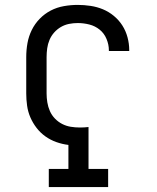

<svg xmlns="http://www.w3.org/2000/svg" viewBox="-20 -763 640 783"><path d="M421 0H179V-74H259V-172Q234 -175 210 -183.5Q186 -192 165.5 -206.5Q145 -221 129.5 -241Q114 -261 104 -284Q94 -307 90.5 -332Q87 -357 87 -382V-530Q87 -559 92 -587Q97 -615 109.5 -640.5Q122 -666 142 -686.5Q162 -707 187 -720Q212 -733 240.5 -738Q269 -743 297 -743Q323 -743 349.5 -739Q376 -735 400 -725Q424 -715 444.5 -698Q465 -681 479 -659Q493 -637 500 -611Q507 -585 507 -559V-555H424V-558Q424 -581 414.5 -604Q405 -627 386.5 -642Q368 -657 344.5 -663Q321 -669 297 -669Q279 -669 261.5 -665.5Q244 -662 228.5 -653Q213 -644 201 -630.5Q189 -617 182 -600.5Q175 -584 172.5 -566Q170 -548 170 -530V-382Q170 -364 173 -345.5Q176 -327 183.5 -310Q191 -293 204 -279.5Q217 -266 233.5 -257.5Q250 -249 268.5 -246Q287 -243 306 -243Q315 -243 323.5 -243.5Q332 -244 341 -245V-74H421Z"/></svg>

Font: Iosevka Etoile
Style: Regular
Weight: 400
Designer: Belleve Invis
Foundry: Belleve Invis
Version: Version 33.2.4